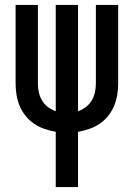

<svg xmlns="http://www.w3.org/2000/svg" viewBox="-20 -755 540 775"><path d="M205 0V-223Q182 -227 160 -234.5Q138 -242 118.5 -255Q99 -268 84 -286.5Q69 -305 60 -326Q51 -347 47 -370.5Q43 -394 43 -417V-735H133V-417Q133 -399 137 -381.5Q141 -364 150 -349Q159 -334 173.5 -323Q188 -312 205 -306V-735H295V-306Q312 -312 326.5 -323Q341 -334 350 -349Q359 -364 363 -381.5Q367 -399 367 -417V-735H457V-417Q457 -394 453 -370.5Q449 -347 440 -326Q431 -305 416 -286.5Q401 -268 381.5 -255Q362 -242 340 -234.5Q318 -227 295 -223V0Z"/></svg>

Font: Iosevka Bendy Medium
Style: Regular
Weight: 500
Monospace: yes
Designer: Belleve Invis
Foundry: Belleve Invis
Version: Version 30.1.2